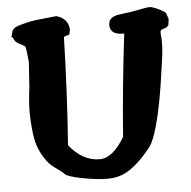

<svg xmlns="http://www.w3.org/2000/svg" viewBox="-50 -711 767 773"><g transform="rotate(-5 333.5 -325.0)"><path d="M207 -136.7Q259.8 -69.3 330.1 -69.3Q381.8 -69.3 430.7 -150.4Q446.3 -358.9 471.7 -565.4L468.3 -564.9H467.3Q417 -564.9 414.6 -601.1V-604.5Q414.6 -638.2 461.2 -643.3Q507.8 -648.4 539.6 -655.3Q571.3 -662.1 581.8 -662.1Q592.3 -662.1 615.5 -651.4Q638.7 -640.6 646.5 -632.3L654.8 -607.9L651.9 -584.5Q646.5 -572.8 627.9 -569.3Q617.7 -567.4 617.7 -556.2V-555.7Q617.7 -546.4 619.1 -534.2Q620.1 -524.4 619.6 -512.7Q619.1 -503.9 619.1 -493.2Q618.2 -468.8 600.6 -353.5Q573.7 -180.2 541.5 -115.7Q531.2 -95.7 497.3 -60.1Q463.4 -24.4 430.2 -6.3Q397 11.7 354.7 11.7Q312.5 11.7 253.7 0.5Q194.8 -10.7 183.3 -22.5Q171.9 -34.2 147.2 -51Q122.6 -67.9 105.2 -95.9Q87.9 -124 80.1 -148.7Q72.3 -173.3 68.4 -212.6Q64.5 -252 64.5 -286.6Q64.5 -321.3 72.3 -383.8L79.1 -483.9Q73.7 -541 70.8 -546.1Q67.9 -551.3 51.3 -558.8Q34.7 -566.4 29.8 -575Q24.9 -583.5 22.5 -588.9H17.6L24.9 -615.7Q32.2 -627.9 49.8 -633.3Q86.9 -645 119.1 -649.4L201.7 -658.2H207.5L209.5 -656.7Q221.2 -654.8 235.8 -642.6Q250.5 -630.4 253.9 -609.4L255.4 -599.6L251 -580.1L228.5 -572.8Q222.7 -353 207 -136.7Z"/></g></svg>

Font: Drukaatie burti
Style: Bold
Weight: 700
Version: Version 0.14